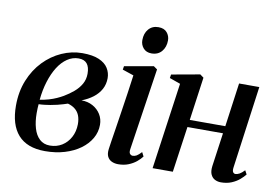

<svg xmlns="http://www.w3.org/2000/svg" viewBox="-78 -858 1449 1000"><g transform="rotate(10 647.0 -358.0)"><path d="M213 10Q165 10 129.5 -3.5Q94 -17 70.5 -43.5Q47 -70 35.2 -108.5Q23.5 -147 23.5 -197.5Q23.5 -271.5 48 -332Q72.5 -392.5 114.2 -436Q156 -479.5 208.8 -503Q261.5 -526.5 317.5 -526.5Q373 -526.5 406.2 -511.8Q439.5 -497 454.2 -473Q469 -449 469 -420.5Q469 -388.5 454.8 -362.2Q440.5 -336 414.8 -316.2Q389 -296.5 355 -283.5Q388.5 -283.5 415 -269Q441.5 -254.5 456.8 -229.8Q472 -205 472 -174.5Q472 -136 452.8 -102.5Q433.5 -69 398.8 -43.8Q364 -18.5 316.5 -4.2Q269 10 213 10ZM233 -23Q268.5 -23 296.5 -40.2Q324.5 -57.5 341 -88Q357.5 -118.5 358 -157.5Q358 -185 350 -204.5Q342 -224 326.2 -236.2Q310.5 -248.5 288.5 -254.5Q279 -251.5 265.5 -247.2Q252 -243 235.5 -239Q219 -235 199 -231.5Q186 -229.5 171.2 -227.5Q156.5 -225.5 138.5 -225Q137.5 -214.5 137 -203.5Q136.5 -192.5 136.5 -177.5Q136.5 -133 146.8 -98Q157 -63 178.5 -43Q200 -23 233 -23ZM140 -249Q165 -252.5 187 -259Q209 -265.5 227.8 -274Q246.5 -282.5 261 -291Q288 -307 311 -326.5Q334 -346 348 -370.5Q362 -395 362 -425.5Q362 -460.5 347.5 -478.2Q333 -496 303 -496Q271 -496 243.2 -477.2Q215.5 -458.5 194.2 -424.8Q173 -391 159 -346Q145 -301 140 -249Z M600 11Q581.5 11 566.2 4Q551 -3 543.2 -18.5Q535.5 -34 539 -59.5Q540 -70 544.8 -99.2Q549.5 -128.5 556 -170.8Q562.5 -213 570 -262.2Q577.5 -311.5 585 -362.2Q592.5 -413 598.5 -458.5L539 -478.5L542 -497L695.5 -524L714.5 -510.5L649.5 -78.5Q646.5 -59.5 652.8 -52.5Q659 -45.5 667.5 -45.5Q678 -45.5 688 -51.2Q698 -57 713 -73L724 -51.5Q713.5 -37 695.8 -22.5Q678 -8 654.2 1.5Q630.5 11 600 11ZM671 -587.5Q643.5 -587.5 628 -605.2Q612.5 -623 612.5 -647.5Q612.5 -683.5 632 -706Q651.5 -728.5 684 -728.5Q714.5 -728.5 729.5 -710.5Q744.5 -692.5 744.5 -669Q744.5 -634 725 -610.8Q705.5 -587.5 671 -587.5Z M1195.5 -77.5Q1193 -59 1198 -52Q1203 -45 1210.5 -45Q1220 -45 1231.8 -51.2Q1243.5 -57.5 1258 -73L1269 -52.5Q1258.5 -39 1241.2 -24.2Q1224 -9.5 1199.5 0.8Q1175 11 1143.5 11Q1126.5 11 1112 3.8Q1097.5 -3.5 1089.8 -20Q1082 -36.5 1085.5 -64.5L1110.5 -242.5H922.5L888 0H781L845.5 -457.5L788 -478L791 -497L941 -524L960 -510L928 -281H1116L1148 -512.5H1255Z"/></g></svg>

Font: Merriweather 120pt Medium
Style: Italic
Weight: 500
Italic angle: -7.8°
Version: Version 2.101